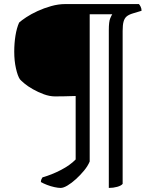

<svg xmlns="http://www.w3.org/2000/svg" viewBox="-20 -724 774 944"><path d="M278 200Q266 200 247.5 196Q229 192 211 185Q193 178 181 171Q181 163 184 156.5Q187 150 189 148Q235 135 280 111.5Q325 88 352 60V-252Q322 -251 295.5 -250.5Q269 -250 251 -250Q224 -250 195.5 -260.5Q167 -271 141.5 -285.5Q116 -300 99.5 -314Q83 -328 78 -334Q67 -350 58.5 -387.5Q50 -425 50 -470Q50 -511 56 -548.5Q62 -586 74 -613Q86 -624 109.5 -639.5Q133 -655 164.5 -669.5Q196 -684 231.5 -694Q267 -704 301 -704H663Q667 -700 671.5 -691Q676 -682 676 -671L633 -658Q613 -652 602.5 -643Q592 -634 587.5 -617.5Q583 -601 583 -572V180Q576 189 556.5 194.5Q537 200 515 200V-576Q515 -618 522 -634Q529 -650 532 -654H421V70Q412 92 393.5 114.5Q375 137 353.5 156.5Q332 176 312 188Q292 200 278 200Z"/></svg>

Font: Texturina 12pt
Style: Regular
Weight: 400
Designer: Guillermo Torres Carreño
Foundry: Omnibus-Type
Version: Version 1.002